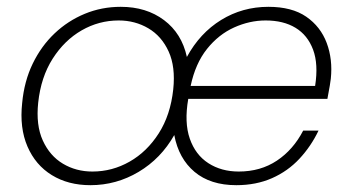

<svg xmlns="http://www.w3.org/2000/svg" viewBox="-20 -531 1022 563"><path d="M245 12Q180 12 132 -17.5Q84 -47 60.5 -101.5Q37 -156 45 -229Q51 -293 76 -344.5Q101 -396 140 -433Q179 -470 228.5 -490.5Q278 -511 334 -511Q409 -511 461 -472Q513 -433 528 -364Q566 -434 628.5 -472.5Q691 -511 767 -511Q836 -511 878 -482Q920 -453 938 -405Q956 -357 950 -300Q949 -291 947 -279.5Q945 -268 943 -257.5Q941 -247 940 -241H532Q520 -172 536.5 -124.5Q553 -77 591 -52.5Q629 -28 680 -28Q744 -28 792 -60Q840 -92 869 -148H914Q892 -102 858 -65.5Q824 -29 777.5 -8.5Q731 12 673 12Q597 12 550.5 -27Q504 -66 491 -135Q452 -66 386.5 -27Q321 12 245 12ZM251 -28Q309 -28 360 -57Q411 -86 445.5 -140Q480 -194 488 -269Q495 -335 474.5 -380Q454 -425 415 -448Q376 -471 328 -471Q270 -471 219.5 -442Q169 -413 134.5 -359Q100 -305 92 -230Q85 -164 105.5 -119Q126 -74 164.5 -51Q203 -28 251 -28ZM539 -279H904Q914 -343 898 -385.5Q882 -428 846.5 -449.5Q811 -471 759 -471Q712 -471 666.5 -450.5Q621 -430 587 -387.5Q553 -345 539 -279Z"/></svg>

Font: DM Sans 20pt ExtraLight
Style: Italic
Weight: 250
Italic angle: -10°
Version: Version 4.004;gftools[0.9.30]